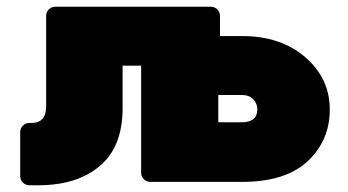

<svg xmlns="http://www.w3.org/2000/svg" viewBox="-20 -540 1034 570"><path d="M698 0H426Q415 0 407 -8Q399 -16 399 -27V-345H344V-219Q344 -104 276 -47Q208 10 94 10H67Q56 10 48 2Q40 -6 40 -17V-148Q40 -159 48 -167Q56 -175 67 -175H74Q117 -175 117 -225V-493Q117 -504 125 -512Q133 -520 144 -520H606Q617 -520 625 -512Q633 -504 633 -493V-433H698Q814 -433 886.5 -370Q959 -307 959 -215Q959 -123 893.5 -61.5Q828 0 698 0ZM628 -258V-177H698Q744 -177 744 -216Q744 -232 732 -245Q720 -258 698 -258Z"/></svg>

Font: Rubik One
Style: Regular
Weight: 400
Designer: Hubert and Fischer with Elvire Volk Leonovitch
Foundry: Hubert and Fischer with Elvire Volk Leonovitch
Version: Version 1.001